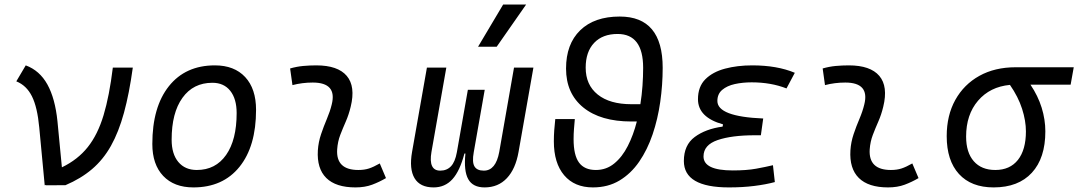

<svg xmlns="http://www.w3.org/2000/svg" viewBox="-20 -815 4746 845"><path d="M176.8 0.5 152.8 -253.4Q144.5 -343.3 120.6 -391.1Q96.7 -439 51.8 -457L93.3 -527.3Q154.3 -504.9 188.5 -443.4Q222.7 -381.8 232.9 -281.2L252.4 -78.6Q322.3 -112.3 366.2 -167.5Q410.2 -222.7 435.8 -307.9Q461.4 -393.1 476.6 -517.6H564.5Q548.8 -403.3 525.6 -318.6Q502.4 -233.9 468.3 -173.1Q434.1 -112.3 385 -70.6Q335.9 -28.8 268.1 0L180.7 0.5L182.1 -1.5Z M831.1 9.8Q746.1 9.8 698.2 -40.8Q650.4 -91.3 650.4 -181.2Q650.4 -344.2 723.4 -435.8Q796.4 -527.3 925.8 -527.3Q1011.2 -527.3 1059.1 -475.8Q1106.9 -424.3 1106.9 -331.5Q1106.9 -170.9 1033.9 -80.6Q960.9 9.8 831.1 9.8ZM846.2 -66.9Q928.7 -66.9 975.1 -133.1Q1021.5 -199.2 1021.5 -317.4Q1021.5 -379.9 993.4 -415.3Q965.3 -450.7 914.6 -450.7Q830.6 -450.7 783 -384.5Q735.4 -318.4 735.4 -200.2Q735.4 -137.2 764.9 -102.1Q794.4 -66.9 846.2 -66.9Z M1651.4 -95.7 1678.7 -31.2Q1649.9 -14.2 1617.9 -2.2Q1585.9 9.8 1544.4 9.8Q1458 9.8 1416 -31.7Q1374 -73.2 1378.9 -153.3Q1381.3 -189.9 1393.1 -224.6Q1404.8 -259.3 1418.7 -292Q1432.6 -324.7 1439.9 -355Q1464.4 -451.7 1356.4 -451.7Q1310.1 -451.7 1267.1 -440.4L1256.8 -513.7Q1285.6 -522 1314.5 -524.7Q1343.3 -527.3 1372.1 -527.3Q1466.8 -527.3 1506.1 -481Q1545.4 -434.6 1523.4 -345.2Q1515.1 -310.5 1502 -280.5Q1488.8 -250.5 1477.5 -221.2Q1466.3 -191.9 1463.9 -157.7Q1458 -66.9 1557.1 -66.9Q1583.5 -66.9 1603.8 -73.5Q1624 -80.1 1651.4 -95.7Z M2112.8 9.8Q2061 9.8 2040.8 -26.4Q2020.5 -62.5 2028.3 -139.2H2023.9Q2003.9 -62.5 1971.2 -26.4Q1938.5 9.8 1888.2 9.8Q1828.6 9.8 1804.4 -30.8Q1780.3 -71.3 1793.5 -146.5L1858.9 -517.6H1944.3L1878.9 -146.5Q1864.7 -64 1917.5 -64Q1946.3 -64 1964.6 -83Q1982.9 -102.1 1990.7 -145L2039.1 -419.9H2113.3L2064.9 -144.5Q2057.1 -101.6 2068.1 -82.8Q2079.1 -64 2109.4 -64Q2162.1 -64 2177.2 -146.5L2242.2 -517.6H2327.6L2262.2 -146.5Q2249 -71.3 2210.7 -30.8Q2172.4 9.8 2112.8 9.8ZM2084 -609.4 2194.3 -794.9H2295.4L2166 -609.4Z M2589.4 9.8Q2508.3 9.8 2462.9 -43.7Q2417.5 -97.2 2417.5 -192.9Q2417.5 -217.3 2419.2 -241.5Q2420.9 -265.6 2423.8 -291H2509.8Q2507.8 -269 2506.1 -247.1Q2504.4 -225.1 2504.4 -202.6Q2504.4 -131.8 2528.3 -99.4Q2552.2 -66.9 2602.5 -66.9Q2648.4 -66.9 2683.3 -95.5Q2718.3 -124 2742.9 -172.4Q2767.6 -220.7 2782.7 -280.3H2758.8Q2623 -280.3 2547.1 -342Q2471.2 -403.8 2471.2 -513.2Q2471.2 -621.1 2533.4 -681.6Q2595.7 -742.2 2707.5 -742.2Q2896.5 -742.2 2896.5 -516.6Q2896.5 -441.4 2885.7 -366.2Q2875 -291 2852.1 -223.4Q2829.1 -155.8 2793 -103.3Q2756.8 -50.8 2706.3 -20.5Q2655.8 9.8 2589.4 9.8ZM2798.3 -356.4Q2804.7 -396.5 2807.6 -437.3Q2810.5 -478 2810.5 -516.6Q2810.5 -665.5 2698.2 -665.5Q2631.8 -665.5 2594.7 -626.2Q2557.6 -586.9 2557.6 -517.1Q2557.6 -441.4 2610.6 -398.9Q2663.6 -356.4 2758.8 -356.4Z M3188 9.8Q2989.7 9.8 2989.7 -106.4Q2989.7 -176.8 3037.6 -212.2Q3085.4 -247.6 3160.2 -257.8L3162.1 -267.6Q3051.8 -298.3 3051.8 -378.4Q3051.8 -433.6 3084.2 -466.1Q3116.7 -498.5 3170.9 -512.9Q3225.1 -527.3 3290.5 -527.3Q3400.4 -527.3 3478 -494.6L3441.4 -425.8Q3373 -452.6 3288.1 -452.6Q3248.5 -452.6 3214.1 -445.1Q3179.7 -437.5 3158.4 -419.4Q3137.2 -401.4 3137.2 -370.6Q3137.2 -301.8 3338.9 -293.5L3328.6 -219.7H3302.7Q3200.2 -219.7 3138.2 -198.5Q3076.2 -177.2 3076.2 -126.5Q3076.2 -64.9 3205.1 -64.9Q3265.6 -64.9 3307.4 -72.5Q3349.1 -80.1 3381.8 -87.9L3390.1 -13.7Q3350.1 -2.9 3299.1 3.4Q3248 9.8 3188 9.8Z M3995.1 -95.7 4022.5 -31.2Q3993.7 -14.2 3961.7 -2.2Q3929.7 9.8 3888.2 9.8Q3801.8 9.8 3759.8 -31.7Q3717.8 -73.2 3722.7 -153.3Q3725.1 -189.9 3736.8 -224.6Q3748.5 -259.3 3762.5 -292Q3776.4 -324.7 3783.7 -355Q3808.1 -451.7 3700.2 -451.7Q3653.8 -451.7 3610.8 -440.4L3600.6 -513.7Q3629.4 -522 3658.2 -524.7Q3687 -527.3 3715.8 -527.3Q3810.5 -527.3 3849.9 -481Q3889.2 -434.6 3867.2 -345.2Q3858.9 -310.5 3845.7 -280.5Q3832.5 -250.5 3821.3 -221.2Q3810.1 -191.9 3807.6 -157.7Q3801.8 -66.9 3900.9 -66.9Q3927.2 -66.9 3947.5 -73.5Q3967.8 -80.1 3995.1 -95.7Z M4353 9.8Q4254.4 9.8 4200.4 -49.3Q4146.5 -108.4 4146.5 -215.8Q4146.5 -307.1 4184.3 -375.2Q4222.2 -443.4 4290.3 -481.2Q4358.4 -519 4449.7 -519H4705.6L4691.9 -442.4H4515.1Q4548.3 -393.1 4564.5 -340.8Q4580.6 -288.6 4580.6 -236.8Q4580.6 -119.1 4521.2 -54.7Q4461.9 9.8 4353 9.8ZM4424.8 -441.4Q4336.9 -433.1 4284.4 -371.8Q4231.9 -310.5 4231.9 -213.9Q4231.9 -144 4265.6 -105.5Q4299.3 -66.9 4360.4 -66.9Q4424.8 -66.9 4460 -111.3Q4495.1 -155.8 4495.1 -236.8Q4495.1 -283.2 4478.3 -335.9Q4461.4 -388.7 4424.8 -441.4Z"/></svg>

Font: Cascadia Code NF SemiLight
Style: Italic
Weight: 350
Italic angle: -10°
Monospace: yes
Designer: Aaron Bell
Foundry: Saja Typeworks
Version: Version 2404.023; ttfautohint (v1.8.4)